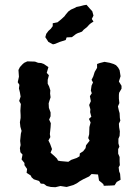

<svg xmlns="http://www.w3.org/2000/svg" viewBox="-20 -766 584 801"><path d="M211 15 192 14 175 10 163 1 150 0 143 -11 121 -18 112 -26 108 -34 91 -45 93 -61 82 -77V-86L70 -101L74 -121L65 -131L63 -148L66 -161L64 -178L67 -208L70 -220L65 -237L63 -256L66 -274V-286L65 -304L66 -319L67 -332L60 -345L66 -363L63 -381L59 -397L61 -412L54 -423L59 -446L57 -474L63 -486L74 -498L81 -504L94 -510L126 -509L139 -504L152 -503L163 -499L182 -486L175 -462L184 -452L179 -433V-417L185 -405L190 -389L189 -376L191 -360L186 -345L183 -335L184 -316L191 -297V-281L185 -267L192 -252L191 -235L188 -207L190 -194L182 -180L189 -166L197 -144L191 -129L207 -115L218 -104L222 -96L232 -94L265 -91L277 -99L300 -107L312 -114L313 -126L327 -135L337 -148L339 -160L354 -179L348 -190L352 -206L353 -236L358 -255L351 -270L361 -279L356 -298L357 -310L352 -328L359 -344L355 -365L363 -377L359 -388L362 -409L368 -422L362 -433L369 -447L375 -466L385 -483V-499L396 -503L416 -508L438 -504L454 -499L464 -494L473 -484L479 -473L483 -448L476 -426L487 -408V-396L477 -379L476 -370V-354L478 -336L472 -322L476 -304L479 -294L480 -274L482 -263L476 -250L477 -235L480 -218L479 -199L474 -187V-168L478 -154L473 -144V-125L479 -111V-92L480 -77L475 -68L477 -51L481 -41L483 -16L467 -7L458 7L444 8L413 9L411 2L393 -13L389 -38L362 -40L352 -30L327 -18L313 -10L300 -1L286 6L272 10L258 14L232 10ZM201 -581 182 -591 169 -611 173 -625 182 -637 192 -646 200 -657V-669L220 -673L236 -686L249 -698L254 -705L265 -718L276 -726L290 -732L299 -737L314 -740L329 -744L341 -746L354 -731L365 -719L370 -701L363 -687L370 -676L359 -669L352 -663L343 -653L329 -642L322 -634L305 -628L297 -624L280 -611L258 -610L254 -599L229 -591L210 -583Z"/></svg>

Font: Winky Rough Medium
Style: Regular
Weight: 500
Designer: Simon Atzbach
Foundry: typofactur
Version: Version 1.206; ttfautohint (v1.8.4.7-5d5b)